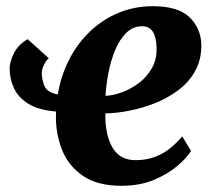

<svg xmlns="http://www.w3.org/2000/svg" viewBox="-20 -588 683 618"><path d="M137 -400.5Q129 -394.5 121.8 -380Q114.5 -365.5 114.5 -352Q114.5 -332.5 123 -311.5Q131.5 -290.5 166 -284Q176.5 -346.5 203.8 -398.5Q231 -450.5 271.5 -488.5Q312 -526.5 362.8 -547.2Q413.5 -568 472 -568Q553 -568 589.5 -533Q626 -498 628 -446Q629 -398 609.2 -361.5Q589.5 -325 555.5 -299Q521.5 -273 480.2 -256.5Q439 -240 396.8 -231.8Q354.5 -223.5 319 -223Q318.5 -186.5 324.8 -158.8Q331 -131 343 -111.5Q355 -92 373.2 -82.2Q391.5 -72.5 415.5 -72.5Q452.5 -72.5 480.8 -83.8Q509 -95 530 -112.8Q551 -130.5 566.5 -149L595 -102Q581.5 -80.5 551.5 -54.5Q521.5 -28.5 476 -9.2Q430.5 10 370.5 10Q293.5 10 247 -22Q200.5 -54 180.2 -104.5Q160 -155 160 -210.5Q160 -215 160.2 -219.5Q160.5 -224 160.5 -229Q104.5 -233.5 72 -253.5Q39.5 -273.5 25.2 -303.5Q11 -333.5 11 -368Q11 -388 24.5 -416Q38 -444 69 -462ZM438 -503.5Q408 -503.5 386.2 -482Q364.5 -460.5 350.5 -426.5Q336.5 -392.5 329 -353.5Q321.5 -314.5 319.5 -279.5Q344 -280.5 372.8 -291Q401.5 -301.5 427.2 -321Q453 -340.5 469 -368.8Q485 -397 484 -434Q483 -468.5 471.8 -486Q460.5 -503.5 438 -503.5Z"/></svg>

Font: Merriweather ExtraBold
Style: Italic
Weight: 800
Italic angle: -7.8°
Version: Version 2.101